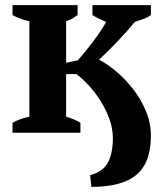

<svg xmlns="http://www.w3.org/2000/svg" viewBox="-20 -520 634 752"><path d="M422 21Q422 -18 408 -55.5Q394 -93 373 -126Q352 -159 327 -186Q302 -213 279 -230H239V-63Q271 -54 295 -39V0H29V-39Q56 -55 95 -63V-437Q60 -444 29 -461V-500H284V-461Q274 -454 264.5 -448Q255 -442 239 -437V-274L285 -284Q314 -317 343 -355Q372 -393 396 -434Q379 -441 367 -447Q355 -453 342 -461V-500H571V-461Q561 -453 546.5 -447.5Q532 -442 508 -434Q474 -393 438 -355.5Q402 -318 368 -286Q398 -271 433 -242Q468 -213 499 -174Q530 -135 550.5 -87.5Q571 -40 571 12Q571 117 514.5 164.5Q458 212 338 212L333 166Q383 153 402.5 117Q422 81 422 21Z"/></svg>

Font: PT Serif
Style: Bold
Weight: 700
Designer: A.Korolkova, O.Umpeleva, V.Yefimov
Foundry: ParaType Ltd
Version: Version 1.000W OFL; ttfautohint (v1.6)